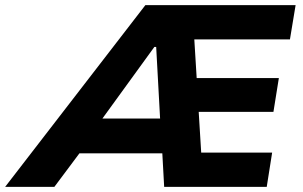

<svg xmlns="http://www.w3.org/2000/svg" viewBox="-92 -725 1174 745"><path d="M-72 0 472 -705H1055L1033 -572H599L659 -620L674 -376L604 -422H990L969 -291H611L676 -340L692 -79L626 -133H964L943 0H545L534 -199L574 -130H188L264 -194L119 0ZM507 -543 285 -237 278 -265H569L531 -232L514 -543Z"/></svg>

Font: Nunito Sans 6pt ExtraBold
Style: Italic
Weight: 800
Italic angle: -9°
Version: Version 3.101;gftools[0.9.27]